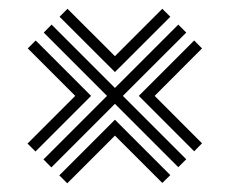

<svg xmlns="http://www.w3.org/2000/svg" viewBox="-20 -579 527 441"><path d="M116.8 -540.5 135 -558.8 244 -450 352.8 -558.8 371.2 -540.5 244 -413.5ZM79.8 -212.8 225.8 -358.8 80.5 -504.2 98.5 -522.5 244 -377 389.5 -522.5 407.8 -504.2 262.2 -358.8 407.8 -213.2 389.5 -195 244 -340.5 98 -194.5ZM43.2 -249.2 152.8 -358.8 43.8 -467.8 62 -486 189.2 -358.8 61.5 -231ZM298.8 -358.8 426 -486 444 -467.8 335.2 -358.8 444 -249.8 426 -231.5ZM116.2 -176.2 244 -304 371.2 -176.8 352.8 -158.8 244 -267.5 134.5 -158Z"/></svg>

Font: Big Shoulders Inline Display ExtraBold
Style: Regular
Weight: 800
Designer: Patric King
Foundry: XO Type Co
Version: Version 1.000